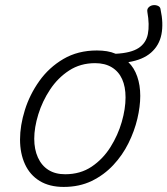

<svg xmlns="http://www.w3.org/2000/svg" viewBox="-20 -718 660 757"><path d="M231 19Q175 19 136.5 -4.5Q98 -28 78.5 -70.5Q59 -113 59 -168Q59 -223 78 -284Q97 -345 135 -398.5Q173 -452 230 -485.5Q287 -519 362 -519Q383 -519 401.5 -516Q420 -513 436 -506Q496 -509 526 -528.5Q556 -548 563 -584Q570 -620 561 -671Q559 -682 566 -689Q573 -696 583 -697.5Q593 -699 602.5 -695Q612 -691 613 -681Q625 -626 616.5 -582.5Q608 -539 575.5 -510.5Q543 -482 486 -473Q509 -451 521 -416.5Q533 -382 533 -340Q533 -298 521.5 -249.5Q510 -201 486.5 -153.5Q463 -106 426.5 -67Q390 -28 341.5 -4.5Q293 19 231 19ZM237 -31Q297 -31 341.5 -61Q386 -91 415.5 -138Q445 -185 460 -237Q475 -289 475 -334Q475 -376 461.5 -406Q448 -436 421 -452.5Q394 -469 355 -469Q297 -469 252.5 -440Q208 -411 177.5 -365Q147 -319 131 -267Q115 -215 115 -171Q115 -129 129.5 -97Q144 -65 171 -48Q198 -31 237 -31Z"/></svg>

Font: Playwrite CU ExtraLight
Style: Regular
Weight: 250
Designer: Veronika Burian, José Scaglione
Foundry: TypeTogether
Version: Version 1.002